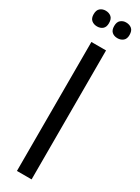

<svg xmlns="http://www.w3.org/2000/svg" viewBox="-218 -831 622 851"><g transform="rotate(30 93.0 -406.0)"><path d="M55 0V-660H130V0ZM146 -732Q129 -732 118 -741.5Q107 -751 107 -772Q107 -793 118.5 -802.5Q130 -812 145 -812Q163 -812 174.5 -802.5Q186 -793 186 -771Q186 -751 174.5 -741.5Q163 -732 146 -732ZM42 -732Q25 -732 13.5 -741.5Q2 -751 2 -772Q2 -793 13.5 -802.5Q25 -812 41 -812Q58 -812 69.5 -802.5Q81 -793 81 -771Q81 -751 70 -741.5Q59 -732 42 -732Z"/></g></svg>

Font: Bricolage Grotesque 48pt Light
Style: Regular
Weight: 300
Designer: Mathieu Triay
Foundry: Atelier Triay
Version: Version 1.000; ttfautohint (v1.8.4.7-5d5b);gftools[0.9.32]